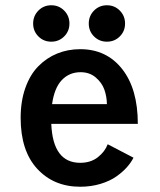

<svg xmlns="http://www.w3.org/2000/svg" viewBox="-20 -699 610 730"><path d="M224 -560.5Q204 -540.5 175 -540.5Q146 -540.5 126 -560.5Q106 -580.5 106 -609.5Q106 -638.5 126 -658.8Q146 -679 175 -679Q204 -679 224 -658.8Q244 -638.5 244 -609.5Q244 -580.5 224 -560.5ZM435.5 -560.5Q415.5 -540.5 386.5 -540.5Q357.5 -540.5 337.5 -560.5Q317.5 -580.5 317.5 -609.5Q317.5 -638.5 337.5 -658.8Q357.5 -679 386.5 -679Q415.5 -679 435.5 -658.8Q455.5 -638.5 455.5 -609.5Q455.5 -580.5 435.5 -560.5ZM487.5 -99.5Q479 -82 463.2 -64Q447.5 -46 423 -28.5Q398.5 -11 362.5 0Q326.5 11 285 11Q184.5 11 121.5 -57.2Q58.5 -125.5 58.5 -251Q58.5 -314.5 76.5 -365Q94.5 -415.5 125.8 -447.2Q157 -479 197.5 -495.5Q238 -512 285 -512Q385 -512 444.5 -436.5Q504 -361 504 -228H175Q181 -80 285 -80Q325 -80 352 -101.2Q379 -122.5 389.5 -150.5ZM286.5 -424.5Q243.5 -424.5 215 -394.5Q186.5 -364.5 178 -303H386.5Q386 -332 376.8 -358.2Q367.5 -384.5 344 -404.5Q320.5 -424.5 286.5 -424.5Z"/></svg>

Font: League Mono Narrow Medium
Style: Regular
Weight: 500
Width: 3
Designer: Tyler Finck
Foundry: The League of Moveable Type / Tyler Finck
Version: Version 2.210